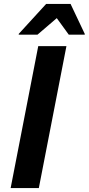

<svg xmlns="http://www.w3.org/2000/svg" viewBox="-20 -954 450 974"><path d="M174 -720H317L177 0H34ZM75 -778V-782L214 -934H338L410 -782V-778H329L268 -862L170 -778Z"/></svg>

Font: Kufam SemiBold
Style: Italic
Weight: 600
Italic angle: -11°
Designer: Artur Schmal
Foundry: Original Type
Version: Version 1.301; ttfautohint (v1.8.3)